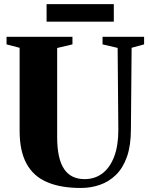

<svg xmlns="http://www.w3.org/2000/svg" viewBox="-20 -926 744 954"><path d="M381.5 8Q282 8 214 -21Q146 -50 111.8 -112.8Q77.5 -175.5 77.5 -276.5V-688.5L12.5 -705.5V-743H340V-705.5L264 -687.5V-245.5Q264 -190.5 272.8 -150.8Q281.5 -111 298.8 -85.8Q316 -60.5 341.5 -48.2Q367 -36 400.5 -36Q451 -36 488.5 -64.2Q526 -92.5 547 -147Q568 -201.5 568 -280.5L564.5 -688L489.5 -705.5V-743H696V-705.5L634 -688.5L630.5 -284Q630.5 -203 610.8 -147Q591 -91 556 -57Q521 -23 476.2 -7.5Q431.5 8 381.5 8ZM545.5 -905.5V-818.5H211.5V-905.5Z"/></svg>

Font: Merriweather 96pt Black
Style: Regular
Weight: 900
Version: Version 2.100